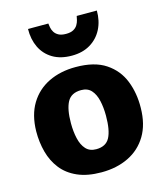

<svg xmlns="http://www.w3.org/2000/svg" viewBox="-121 -914 868 1013"><g transform="rotate(-15 312.5 -407.5)"><path d="M308 8Q231 8 177.2 -15.8Q123.5 -39.5 91 -81Q58.5 -122.5 44 -176.2Q29.5 -230 30 -290Q31.5 -379 68.5 -440Q105.5 -501 170 -532.5Q234.5 -564 318 -564Q421 -564 482.2 -523Q543.5 -482 570 -414.5Q596.5 -347 595 -267Q594 -177.5 557.2 -116.2Q520.5 -55 456 -23.5Q391.5 8 308 8ZM312 -117Q365.5 -117 386.2 -156.2Q407 -195.5 407 -275Q407 -320 398.5 -357.2Q390 -394.5 370 -416.8Q350 -439 315 -439Q260.5 -439 239.2 -399.5Q218 -360 218 -284Q218 -238 226.8 -200Q235.5 -162 256 -139.5Q276.5 -117 312 -117ZM316 -627Q254 -627 211.8 -652.5Q169.5 -678 148.2 -722.2Q127 -766.5 128 -823H239Q240 -814.5 242.2 -801.5Q244.5 -788.5 252 -775.8Q259.5 -763 274.8 -754.5Q290 -746 316 -746Q341.5 -746 356.5 -754.5Q371.5 -763 379 -775.8Q386.5 -788.5 389.5 -801.5Q392.5 -814.5 394 -823H504Q504.5 -766.5 482 -722.2Q459.5 -678 417.2 -652.5Q375 -627 316 -627Z"/></g></svg>

Font: Koeln Type Sans ExtraBold
Style: Regular
Weight: 800
Designer: Eben Sorkin
Foundry: Eben Sorkin
Version: Version 2.001